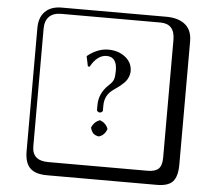

<svg xmlns="http://www.w3.org/2000/svg" viewBox="-62 -822 1223 1102"><g transform="rotate(5 550.0 -271.0)"><path d="M530 -500Q477 -500 438 -430L428 -431L416 -488L418 -491Q476 -537 537 -537Q595 -537 635 -505.5Q675 -474 675 -424Q675 -410 670 -396.5Q665 -383 659 -373.5Q653 -364 640.5 -352.5Q628 -341 621.5 -335.5Q615 -330 599.5 -319.5Q584 -309 581 -306Q536 -273 536 -214V-185Q536 -181 530 -177Q524 -173 519 -173Q514 -173 508 -177Q502 -181 502 -185V-215Q502 -284 559 -336Q580 -355 585 -372.5Q590 -390 590 -421Q590 -500 530 -500ZM477 -81V-84Q490 -116 523 -129H525Q559 -116 571 -84V-81Q557 -44 525 -36H523Q503 -40 493 -50Q483 -60 477 -81ZM249 -718Q204 -718 180 -694Q156 -670 156 -625V53Q156 136 249 136H821Q866 136 885 117Q904 98 904 53V-625Q904 -718 821 -718ZM1000 84Q1000 153 973.5 182.5Q947 212 881 212H249Q181 212 150.5 181.5Q120 151 120 84V-625Q120 -687 154 -720.5Q188 -754 249 -754H851Q921 -754 960.5 -722Q1000 -690 1000 -625Z"/></g></svg>

Font: Libertinus Keyboard
Style: Regular
Weight: 700
Designer: Philipp H. Poll
Foundry: Khaled Hosny
Version: Version 6.7